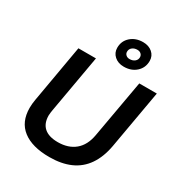

<svg xmlns="http://www.w3.org/2000/svg" viewBox="-214 -1074 1154 1232"><g transform="rotate(30 363.5 -458.0)"><path d="M332 12Q205 12 135.5 -41.5Q66 -95 66 -199Q66 -213 67.5 -229.5Q69 -246 72 -262L146 -686H276L201 -260Q200 -253 198 -240.5Q196 -228 196 -218Q196 -159 230.5 -128.5Q265 -98 332 -98Q409 -98 458 -138.5Q507 -179 521 -258L597 -686H727L651 -254Q635 -165 594 -105.5Q553 -46 487.5 -17Q422 12 332 12ZM456 -729Q414 -729 387 -753Q360 -777 360 -814Q360 -864 396 -896Q432 -928 487 -928Q529 -928 556 -904.5Q583 -881 583 -844Q583 -794 547.5 -761.5Q512 -729 456 -729ZM464 -790Q487 -790 502 -802Q517 -814 517 -833Q517 -848 506.5 -857.5Q496 -867 479 -867Q457 -867 442 -855Q427 -843 427 -823Q427 -809 437.5 -799.5Q448 -790 464 -790Z"/></g></svg>

Font: Archivo Variable SemiBold
Style: Italic
Weight: 600
Italic angle: -10°
Designer: Hector Gatti
Foundry: Omnibus-Type
Version: Version 2.001